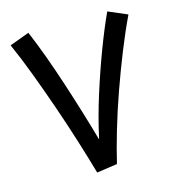

<svg xmlns="http://www.w3.org/2000/svg" viewBox="-104 -775 788 867"><g transform="rotate(-15 290.0 -341.5)"><path d="M244 4Q225 -63 198.5 -148Q172 -233 140.5 -324Q109 -415 77 -500Q45 -585 15 -652L107 -686Q131 -630 156 -561.5Q181 -493 205 -419.5Q229 -346 251 -274Q273 -202 291 -138Q312 -236 344 -337Q376 -438 410.5 -529Q445 -620 476 -687L565 -649Q531 -578 498 -495.5Q465 -413 434.5 -327Q404 -241 380 -159.5Q356 -78 340 -10Z"/></g></svg>

Font: Noto Sans Thaana Medium
Style: Regular
Weight: 500
Designer: David Williams
Foundry: Google Inc.
Version: Version 3.001; ttfautohint (v1.8.4.7-5d5b)